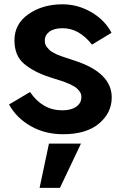

<svg xmlns="http://www.w3.org/2000/svg" viewBox="-20 -613 572 902"><path d="M166 269.5 210 61.5H360.4L261.7 269.5ZM22.5 -122.1 121.1 -180.7Q179.7 -94.7 272.5 -94.7Q314.5 -94.7 338.4 -111.8Q362.3 -128.9 362.3 -156.2Q362.3 -165 359.9 -172.4Q357.4 -179.7 351.6 -186.5Q345.7 -193.4 340.8 -198.2Q335.9 -203.1 324.7 -209Q313.5 -214.8 306.6 -218.3Q299.8 -221.7 285.2 -227.1Q270.5 -232.4 262.7 -234.9Q254.9 -237.3 237.3 -242.7Q219.7 -248 211.9 -251Q137.7 -275.4 92.8 -313.5Q47.9 -351.6 47.9 -423.8Q47.9 -501 114.3 -546.9Q180.7 -592.8 273.4 -592.8Q345.7 -592.8 409.2 -555.7Q472.7 -518.6 503.9 -459L412.1 -403.3Q351.6 -480.5 274.4 -480.5Q234.4 -480.5 212.4 -464.4Q190.4 -448.2 190.4 -421.9Q190.4 -413.1 192.9 -405.3Q195.3 -397.5 201.2 -390.6Q207 -383.8 212.4 -378.4Q217.8 -373 228 -367.2Q238.3 -361.3 245.6 -357.9Q252.9 -354.5 266.6 -349.6Q280.3 -344.7 288.1 -342.3Q295.9 -339.8 311.5 -334.5Q327.1 -329.1 334 -327.1Q504.9 -270.5 504.9 -155.3Q504.9 -83 445.3 -32.7Q385.7 17.6 276.4 17.6Q191.4 17.6 124.5 -20.5Q57.6 -58.6 22.5 -122.1Z"/></svg>

Font: Gothic A1 ExtraBold
Style: Regular
Weight: 800
Designer: HanYang I&C Co.,Ltd.
Foundry: HanYang I&C Co.,Ltd.
Version: Version 2.50